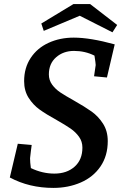

<svg xmlns="http://www.w3.org/2000/svg" viewBox="-20 -904 603 939"><path d="M28 -36 67 -201 135 -195Q134 -186 131 -165Q128 -144 127 -130Q127 -110 131 -82Q187 -55 246 -55Q307 -55 345 -89Q383 -123 383 -182Q383 -212 366.5 -235Q350 -258 325.5 -275Q301 -292 257 -317Q206 -345 174 -368Q142 -391 120 -425.5Q98 -460 98 -507Q98 -572 130 -620.5Q162 -669 217.5 -694.5Q273 -720 341 -720Q421 -720 541 -687L503 -525L440 -531Q448 -582 448 -586Q448 -594 442 -632Q396 -655 342 -655Q290 -655 254.5 -624Q219 -593 219 -540Q219 -512 235 -490Q251 -468 275 -452Q299 -436 342 -412Q395 -382 428 -358.5Q461 -335 484 -299Q507 -263 507 -214Q507 -142 471.5 -90Q436 -38 375 -11.5Q314 15 241 15Q123 15 28 -36ZM370 -827 194 -753 182 -789 339 -884H421L553 -782L530 -746Z"/></svg>

Font: Andada Pro SemiBold
Style: Italic
Weight: 600
Italic angle: -6.99998°
Designer: Carolina Giovagnoli
Foundry: Huerta Tipografica
Version: Version 3.005